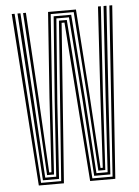

<svg xmlns="http://www.w3.org/2000/svg" viewBox="-56 -843 642 887"><g transform="rotate(-5 265.5 -400.0)"><path d="M87.8 0 32.2 -800H45.5L99.2 -11.2H192.5L246.8 -750.5H283.2L337.2 -11.2H430.8L485 -800H498.2L442.5 0H325.8L271.5 -739.5H258.2L204.2 0ZM108.8 -22.2 86.5 -376.8 58.8 -800H72.5L99.2 -385.2L120.5 -33.5H171.5L194.8 -382L224.2 -772.8H305.5L335.2 -381.2L358 -33.5H409.8L431 -383.8L458 -800H471.5L443.5 -375.2L421.5 -22.2H346.5L323.8 -371.5L294.2 -761.8H235.8L206.2 -372L183.5 -22.2ZM130 -44.5 110.5 -392.5 84.8 -800H97.8L122.2 -399.5L140.8 -55.8H151.2L172.2 -399.8L200.2 -795H329.5L357.5 -398.5L378.8 -55.8H389.2L407.8 -397.2L432.2 -800H445.5L419.5 -391.2L400 -44.5H367.8L346.5 -390L318.2 -784H211.5L183.8 -391.8L162.2 -44.5Z"/></g></svg>

Font: Big Shoulders Inline Display
Style: Regular
Weight: 400
Designer: Patric King
Foundry: XO Type Co
Version: Version 1.000